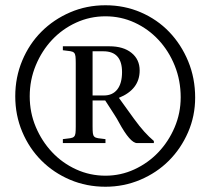

<svg xmlns="http://www.w3.org/2000/svg" viewBox="-20 -696 800 730"><path d="M219 -520H396Q449 -520 480 -495Q511 -470 511 -428Q511 -356 432 -324L489 -245Q510 -216 528.5 -195.5Q547 -175 565 -160V-152H501Q475 -152 432 -231Q428 -238 424.5 -244.5Q421 -251 415.5 -259Q410 -267 402 -280Q394 -293 380 -314H332V-215Q332 -199 333 -190Q334 -181 338.5 -176.5Q343 -172 353 -170.5Q363 -169 381 -167V-152H219V-167Q237 -169 247 -170.5Q257 -172 261.5 -176.5Q266 -181 267 -190Q268 -199 268 -215V-456Q268 -472 267 -481.5Q266 -491 261.5 -495.5Q257 -500 247 -501.5Q237 -503 219 -505ZM332 -333H375Q408 -333 426 -356Q444 -379 444 -422Q444 -501 373 -501H332ZM381 -676Q453 -676 515.5 -649Q578 -622 623.5 -574.5Q669 -527 695.5 -463Q722 -399 722 -325Q722 -255 695 -193Q668 -131 622 -85Q576 -39 513.5 -12.5Q451 14 381 14Q309 14 246.5 -12.5Q184 -39 137.5 -85.5Q91 -132 64.5 -195Q38 -258 38 -330Q38 -402 64.5 -465.5Q91 -529 137.5 -575.5Q184 -622 246.5 -649Q309 -676 381 -676ZM381 -634Q322 -634 269.5 -610Q217 -586 178 -544.5Q139 -503 116 -447.5Q93 -392 93 -330Q93 -268 116 -213.5Q139 -159 178 -117.5Q217 -76 269.5 -52Q322 -28 381 -28Q439 -28 491 -52Q543 -76 582 -117Q621 -158 644 -212Q667 -266 667 -326Q667 -390 644.5 -446Q622 -502 583 -544Q544 -586 492 -610Q440 -634 381 -634Z"/></svg>

Font: Klingon pIqaD vaHbo'
Style: Regular
Weight: 400
Width: 0
Designer: Mike Neff (qa'vaj)
Foundry: Mike Neff and Michael Everson
Version: Version 2.003